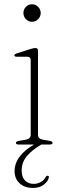

<svg xmlns="http://www.w3.org/2000/svg" viewBox="-20 -694 310 922"><path d="M133.5 -589.5Q116.5 -589.5 104.5 -602Q92.5 -614.5 92.5 -631.5Q92.5 -649 104.5 -661.2Q116.5 -673.5 133.5 -673.5Q151 -673.5 163.2 -661Q175.5 -648.5 175.5 -631.5Q175.5 -614.5 163.2 -602Q151 -589.5 133.5 -589.5ZM162.5 -449.5V-46.5Q162.5 -27 187 -23L217 -18Q232.5 -15.5 232.5 -8Q232.5 0 219 0H178.5Q136 24.5 110 54.5Q84 84.5 84 125Q84 156.5 100.2 172.8Q116.5 189 142 189Q159.5 189 175.5 180.2Q191.5 171.5 199.5 156Q203.5 149.5 208.5 150Q216 150 214.5 158Q211.5 176 191.2 192.2Q171 208.5 138 208.5Q98.5 208.5 74.2 186.2Q50 164 50 127.5Q50 90 75.2 57.2Q100.5 24.5 143.5 0H69Q56.5 0 56.5 -8Q56.5 -15 71 -17.5L103 -23Q127.5 -27.5 127.5 -46V-405Q127.5 -421.5 111.5 -421.5H62.5Q49 -421.5 49 -428Q49 -434 61.5 -438L124.5 -458Q141.5 -463.5 150 -463.5Q162.5 -463.5 162.5 -449.5Z"/></svg>

Font: Fraunces 9pt Thin
Style: Regular
Weight: 100
Version: Version 1.000;[b76b70a41]